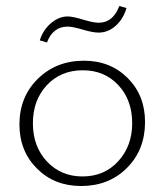

<svg xmlns="http://www.w3.org/2000/svg" viewBox="-20 -618 551 642"><path d="M137 -476 113 -483Q124 -518 150.5 -540.5Q177 -563 206 -563Q223 -563 257.5 -552.5Q292 -542 310 -542Q358 -542 379 -598L403 -591Q392 -554 366.5 -531.5Q341 -509 310 -509Q290 -509 256.5 -519Q223 -529 206 -529Q157 -529 137 -476ZM251 4Q162 4 103.5 -54.5Q45 -113 45 -202Q45 -294 106.5 -354.5Q168 -415 261 -415Q349 -415 407 -357Q465 -299 465 -210Q465 -117 404.5 -56.5Q344 4 251 4ZM256 -28Q329 -28 375.5 -79Q422 -130 422 -206Q422 -284 375.5 -333.5Q329 -383 257 -383Q183 -383 136.5 -333Q90 -283 90 -206Q90 -128 137 -78Q184 -28 256 -28Z"/></svg>

Font: EauTest Light
Style: Regular
Weight: 300
Designer: Christian Thalmann (Catharsis Fonts)
Version: Version 0.001;PS 000.001;hotconv 1.0.88;makeotf.lib2.5.64775